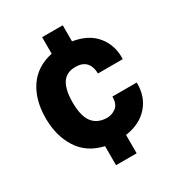

<svg xmlns="http://www.w3.org/2000/svg" viewBox="-176 -744 879 956"><g transform="rotate(-30 263.5 -266.0)"><path d="M211 101.5V-8Q117.5 -29 71 -101.5Q24.5 -174 24.5 -275.5Q24.5 -381 72.2 -450.8Q120 -520.5 211 -539.5V-634.5H329.5V-542Q418 -528 462.8 -472Q507.5 -416 504 -339H361.5Q358.5 -423.5 280 -423.5Q227.5 -423.5 203.8 -386.5Q180 -349.5 180 -278Q180 -200 206.8 -163.8Q233.5 -127.5 285.5 -125Q316.5 -123.5 341.5 -141.5Q366.5 -159.5 366 -203.5H506Q508 -123.5 461 -69.8Q414 -16 329.5 -4V101.5Z"/></g></svg>

Font: Spline Sans
Style: Bold
Weight: 700
Designer: Eben Sorkin, Mirko Velimirovic
Foundry: Sorkin Type
Version: Version 1.000; ttfautohint (v1.8.3)